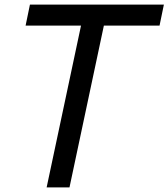

<svg xmlns="http://www.w3.org/2000/svg" viewBox="-20 -820 737 840"><path d="M184 0 354 -800H454L284 0ZM92 -708 111 -800H697L678 -708Z"/></svg>

Font: Victor Mono Thin
Style: Italic
Weight: 100
Italic angle: -12°
Monospace: yes
Designer: Rune Bjørnerås
Version: Version 1.561;gftools[0.9.30]